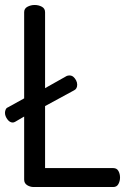

<svg xmlns="http://www.w3.org/2000/svg" viewBox="-20 -751 514 771"><path d="M115 0Q101 0 89 -7.5Q77 -15 77 -30V-283L41 -262Q36 -259 31 -259Q19 -259 9.5 -272Q0 -285 0 -298Q0 -305 3 -311.5Q6 -318 12 -320L77 -356V-702Q77 -717 90.5 -724Q104 -731 119 -731Q135 -731 148 -724Q161 -717 161 -702V-397L248 -446Q253 -448 259 -448Q268 -448 274.5 -442.5Q281 -437 285.5 -428.5Q290 -420 290 -411Q290 -394 277 -388L161 -325V-76H435Q449 -76 455.5 -64.5Q462 -53 462 -38Q462 -24 455.5 -12Q449 0 435 0Z"/></svg>

Font: Dosis Medium
Style: Regular
Weight: 500
Designer: EdgarTolentino, PabloImpallari, IginoMarini
Foundry: EdgarTolentino, PabloImpallari, IginoMarini
Version: Version 3.001; ttfautohint (v1.8.2)